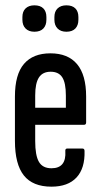

<svg xmlns="http://www.w3.org/2000/svg" viewBox="-20 -694 376 720"><path d="M173 6Q103 6 69.5 -36Q36 -78 36 -166V-332Q36 -415 70 -454.5Q104 -494 169 -494Q235 -494 269 -453.5Q303 -413 303 -332V-235Q303 -226 295 -226H112V-165Q112 -111 126 -87Q140 -63 173 -63Q201 -63 214 -79Q227 -95 225 -127Q224 -137 232 -137H289Q297 -137 297 -128Q299 -63 267 -28.5Q235 6 173 6ZM112 -290H227V-336Q227 -383 213.5 -404Q200 -425 170 -425Q140 -425 126 -403.5Q112 -382 112 -336ZM109 -575Q88 -575 76 -587Q64 -599 64 -620V-630Q64 -651 76 -662.5Q88 -674 109 -674Q131 -674 142.5 -662.5Q154 -651 154 -630V-620Q154 -599 142.5 -587Q131 -575 109 -575ZM229 -575Q208 -575 196 -587Q184 -599 184 -620V-630Q184 -651 196 -662.5Q208 -674 229 -674Q251 -674 262.5 -662.5Q274 -651 274 -630V-620Q274 -599 262.5 -587Q251 -575 229 -575Z"/></svg>

Font: Sofia Sans Extra Condensed Medium
Style: Regular
Weight: 500
Version: Version 4.100